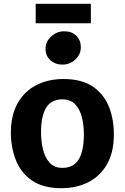

<svg xmlns="http://www.w3.org/2000/svg" viewBox="-20 -978 654 1006"><path d="M302 8Q204.5 8 146 -33.2Q87.5 -74.5 61.8 -142.2Q36 -210 37 -290Q38.5 -379 74.2 -440.2Q110 -501.5 171.8 -532.8Q233.5 -564 312 -564Q410 -564 468.5 -523Q527 -482 552.5 -414.2Q578 -346.5 576.5 -267Q575.5 -177.5 540 -116.2Q504.5 -55 443 -23.5Q381.5 8 302 8ZM306 -98.5Q365.5 -98 392.5 -143Q419.5 -188 419.5 -273.5Q419.5 -324 408.5 -365.8Q397.5 -407.5 373.2 -432.2Q349 -457 309 -457.5Q248.5 -458 221.8 -413.8Q195 -369.5 195 -286Q195 -235 206 -192.5Q217 -150 241.2 -124.2Q265.5 -98.5 306 -98.5ZM306.5 -639.5Q269.5 -639.5 244 -662.5Q218.5 -685.5 218.5 -722.5Q218.5 -760 248.2 -787Q278 -814 316 -814Q357 -814 380.2 -790.5Q403.5 -767 403.5 -731Q403.5 -693 374.8 -666.2Q346 -639.5 306.5 -639.5ZM167 -856V-958H456V-856Z"/></svg>

Font: Merriweather Sans
Style: Bold
Weight: 700
Designer: Eben Sorkin
Foundry: Eben Sorkin
Version: Version 1.008; ttfautohint (v1.7.19-72a1) -l 8 -r 50 -G 200 